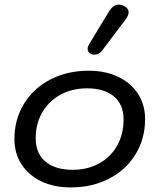

<svg xmlns="http://www.w3.org/2000/svg" viewBox="-20 -809 695 839"><path d="M43 -201Q43 -287 84.5 -355Q126 -423 200 -461.5Q274 -500 367 -500Q440 -500 496 -473.5Q552 -447 583 -399Q614 -351 614 -289Q614 -203 572.5 -135Q531 -67 457 -28.5Q383 10 289 10Q216 10 160.5 -16.5Q105 -43 74 -91Q43 -139 43 -201ZM520 -287Q520 -352 478 -387.5Q436 -423 360 -423Q295 -423 244 -395Q193 -367 164.5 -317.5Q136 -268 136 -205Q136 -139 178.5 -103Q221 -67 298 -67Q363 -67 413.5 -95Q464 -123 492 -173Q520 -223 520 -287ZM363 -595Q363 -605 369 -615L455 -757Q474 -789 500 -789Q510 -789 522 -783Q542 -773 542 -755Q542 -743 531 -727L427 -589Q421 -580 411.5 -575Q402 -570 392 -570Q383 -570 377 -573Q363 -581 363 -595Z"/></svg>

Font: Kodchasan Medium
Style: Italic
Weight: 500
Italic angle: -10°
Version: Version 1.000; ttfautohint (v1.6)